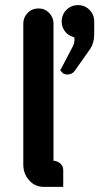

<svg xmlns="http://www.w3.org/2000/svg" viewBox="-20 -731 388 750"><path d="M221 -450 215 -457 220 -465Q220 -465 264 -549Q271 -563 271 -576Q271 -577 271 -579L270 -585L265 -587Q245 -593 233 -609.5Q221 -626 221 -647Q221 -674 239.5 -692.5Q258 -711 285 -711Q311 -711 329.5 -692.5Q348 -674 348 -647V-597Q348 -564 333 -541L271 -453Q261 -440 243 -440Q228 -440 221 -450ZM71 -88Q71 -88 71 -639Q71 -663 88 -680.5Q105 -698 131 -698Q155 -698 172 -680.5Q189 -663 189 -639V-103Q205 -102 216 -92Q227 -82 227 -66V-1H154Q118 0 94.5 -26Q71 -52 71 -88Z"/></svg>

Font: FifthLeg
Style: Bold
Weight: 700
Designer: Jakub Steiner
Version: Version 1.0